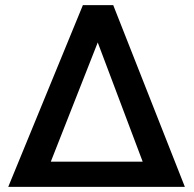

<svg xmlns="http://www.w3.org/2000/svg" viewBox="-20 -731 758 751"><path d="M12.2 0H703.1L422.9 -710.9H304.2ZM362.3 -564.9 538.1 -98.6H178.7Z"/></svg>

Font: Roboto Medium
Style: Regular
Weight: 500
Designer: Google
Version: Version 2.137; 2017